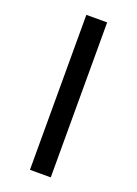

<svg xmlns="http://www.w3.org/2000/svg" viewBox="-136 -758 582 815"><g transform="rotate(20 155.0 -350.0)"><path d="M108 -700H202V0H108Z"/></g></svg>

Font: Golos UI
Style: Regular
Weight: 400
Designer: A.Korolkova, Vitaly Kuzmin
Foundry: ParaType Ltd
Version: Version 2.000